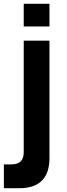

<svg xmlns="http://www.w3.org/2000/svg" viewBox="-36 -755 356 1015"><path d="M225.5 -615V-735H89.5V-615ZM66.5 240C176.5 240 225.5 181.5 225.5 81V-540H89.5V49C89.5 93 68.5 114 24.5 114H-15.5V240Z"/></svg>

Font: Vela Sans ExtBd
Style: Regular
Weight: 800
Designer: Principal design: Mikhail Sharanda - project Manrope.
Design modification: Ravid Balaliev
Foundry: Mikhail Sharanda
Version: Version 1.001